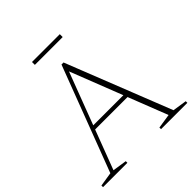

<svg xmlns="http://www.w3.org/2000/svg" viewBox="-217 -975 1132 1132"><g transform="rotate(-45 349.5 -409.0)"><path d="M193.5 -273.5V-298.5H488.5V-273.5ZM613 -27 701.5 -13.5V0H482V-13.5L572.5 -27.5L332.5 -641.5H345.5L112.5 -27L201.5 -13.5V0H-1.5V-13.5L87 -27.5L336.5 -684.5H353.5ZM224 -794V-818H456V-794Z"/></g></svg>

Font: Newsreader 16pt 16pt ExtraLight
Style: Regular
Weight: 250
Version: Version 1.003